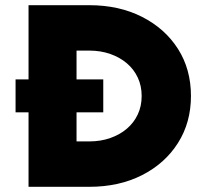

<svg xmlns="http://www.w3.org/2000/svg" viewBox="-20 -720 781 740"><path d="M40 -287V-414H378V-287ZM324 0V-175Q368 -175 405 -188Q442 -201 469 -224Q496 -247 511 -279Q526 -311 526 -350Q526 -389 511 -421Q496 -453 469 -476Q442 -499 405 -512Q368 -525 324 -525V-700Q439 -700 527.5 -655Q616 -610 666 -531.5Q716 -453 716 -350Q716 -248 666 -169Q616 -90 527.5 -45Q439 0 324 0ZM179 0V-175H324V0ZM90 0V-700H275V0ZM179 -525V-700H324V-525Z"/></svg>

Font: Figtree Light Black
Style: Regular
Weight: 900
Version: Version 2.000